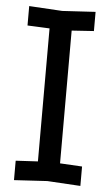

<svg xmlns="http://www.w3.org/2000/svg" viewBox="-52 -739 444 778"><g transform="rotate(5 170.0 -350.0)"><path d="M35 4V-75L125 -80V-621L35 -625V-704L170 -696L305 -704V-626L215 -620V-80L305 -75V4L170 -4Z"/></g></svg>

Font: Tektur SemiCondensed
Style: Regular
Weight: 400
Width: 4
Designer: Adam Jagosz
Foundry: Adam Jagosz
Version: Version 1.005;gftools[0.9.30]